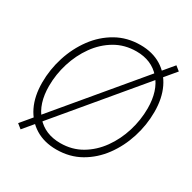

<svg xmlns="http://www.w3.org/2000/svg" viewBox="-165 -902 1081 1081"><g transform="rotate(30 376.0 -361.5)"><path d="M332 11.7Q252.9 11.7 195.3 -23.7Q137.7 -59.1 106.4 -123.5Q75.2 -188 75.2 -275.9Q75.2 -360.8 101.3 -442.6Q127.4 -524.4 176.3 -590.6Q225.1 -656.7 294.4 -696Q363.8 -735.4 450.2 -735.4Q528.8 -735.4 586.2 -700.2Q643.6 -665 674.6 -600.3Q705.6 -535.6 705.6 -447.8Q705.6 -362.8 679.7 -281Q653.8 -199.2 605.2 -133.1Q556.6 -66.9 487.5 -27.6Q418.5 11.7 332 11.7ZM333.5 -30.8Q409.7 -30.8 470.5 -66.7Q531.2 -102.5 574.2 -162.6Q617.2 -222.7 639.9 -296.4Q662.6 -370.1 662.6 -445.8Q662.6 -560.5 604.7 -626.7Q546.9 -692.9 448.7 -692.9Q372.1 -692.9 311 -657Q250 -621.1 207 -561Q164.1 -501 141.1 -427.2Q118.2 -353.5 118.2 -277.8Q118.2 -163.1 176 -96.9Q233.9 -30.8 333.5 -30.8ZM101.6 13.7 72.3 -9.8 681.2 -737.3 710.4 -713.9Z"/></g></svg>

Font: Inter Extra Light
Style: Italic
Weight: 200
Italic angle: -9.39999°
Designer: Rasmus Andersson
Foundry: rsms
Version: Version 4.000;git-3c8e0fc